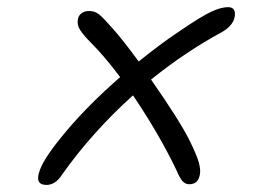

<svg xmlns="http://www.w3.org/2000/svg" viewBox="-20 -547 740 540"><path d="M110.8 -26.9Q76.7 -26.9 91.8 -67.9Q104 -104 166.3 -178Q228.5 -252 317.9 -330.1Q273.9 -388.7 237.8 -424.8Q214.4 -448.2 205.1 -463.1Q195.8 -478 199.2 -493.2Q200.7 -502.9 209 -509.5Q217.3 -516.1 231 -516.1Q246.6 -516.1 258.5 -506.6Q270.5 -497.1 296.9 -466.8Q324.7 -436 370.1 -374Q426.3 -419.9 482.9 -458Q545.9 -501 573.7 -513.9Q601.6 -526.9 621.1 -526.9Q644.5 -526.9 640.1 -500Q635.7 -474.6 603 -456.1Q502 -401.4 404.8 -323.2Q484.9 -208.5 513.2 -151.9Q533.2 -111.3 539.1 -90.3Q544.9 -69.3 542 -55.2Q537.1 -28.8 512.2 -28.8Q501.5 -28.8 493.7 -37.1Q485.8 -45.4 476.1 -68.8Q426.8 -171.4 354 -278.8Q237.8 -173.8 154.8 -56.2Q136.2 -26.9 110.8 -26.9Z"/></svg>

Font: Shantell Sans Bouncy
Style: Italic
Weight: 300
Italic angle: -11.31°
Designer: Stephen Nixon, Anya Danilova, Shantell Martin
Foundry: Arrow Type
Version: Version 1.006;[9816181b4]